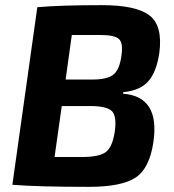

<svg xmlns="http://www.w3.org/2000/svg" viewBox="-20 -718 675 746"><path d="M28 0 125 -690Q214 -698 376 -698Q509 -698 561 -658Q613 -618 599 -512Q588 -438 556 -402Q524 -366 459 -360L458 -354Q602 -343 576 -166Q561 -63 506 -27.5Q451 8 325 8Q129 8 28 0ZM235 -409H340Q397 -409 421 -428.5Q445 -448 452 -503Q459 -551 442 -566.5Q425 -582 370 -582H259ZM192 -108H299Q366 -108 391.5 -127.5Q417 -147 426 -207Q434 -266 415.5 -285.5Q397 -305 336 -306H220Z"/></svg>

Font: Exo 2.0
Style: Bold Italic
Weight: 700
Italic angle: -8°
Designer: Natanael Gama
Version: Version 1.001;PS 001.001;hotconv 1.0.70;makeotf.lib2.5.58329